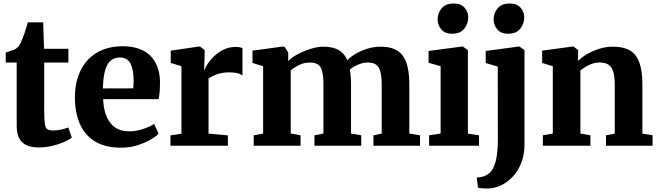

<svg xmlns="http://www.w3.org/2000/svg" viewBox="-20 -829 3745 1092"><path d="M200.5 9.5Q137 9.5 106 -20Q75 -49.5 75 -113.5V-473.5H12.5V-530Q24.5 -535 36.5 -538.5Q48.5 -542 59 -546Q69.5 -550 76 -556Q83.5 -562.5 88.5 -569.5Q93.5 -576.5 97.8 -585.5Q102 -594.5 106.5 -606Q112 -618.5 117.5 -634.8Q123 -651 128.5 -668.8Q134 -686.5 138.5 -702H225.5L230.5 -551.5H369V-473.5H231.5V-197.5Q231.5 -146.5 235.5 -123Q239.5 -99.5 250.5 -93.2Q261.5 -87 282.5 -87Q305.5 -87 329.2 -92.5Q353 -98 368.5 -104L388.5 -46.5Q371 -33 341.8 -20.2Q312.5 -7.5 276 1Q239.5 9.5 200.5 9.5Z M670 11Q577 11 518.8 -25.5Q460.5 -62 433.2 -126.8Q406 -191.5 406 -275.5Q406 -344 425.5 -398Q445 -452 480.5 -489.5Q516 -527 565.8 -546.5Q615.5 -566 676.5 -566Q779.5 -566 833.8 -513.2Q888 -460.5 890 -365Q890 -332 888 -307.5Q886 -283 882 -265H566.5Q568.5 -220.5 579 -186.5Q589.5 -152.5 608 -129.2Q626.5 -106 653 -94Q679.5 -82 714 -82Q753.5 -82 793.8 -95.5Q834 -109 856.5 -124L882 -68.5Q866.5 -52 834 -33.5Q801.5 -15 758.8 -2Q716 11 670 11ZM565.5 -326 738 -326.5Q738.5 -337.5 739.2 -348.2Q740 -359 740 -370Q740 -430.5 722.8 -466.2Q705.5 -502 661.5 -502Q641.5 -502 624.5 -494Q607.5 -486 594.5 -466.8Q581.5 -447.5 574 -413.2Q566.5 -379 565.5 -326Z M949.5 0V-59L1012 -68.5V-452.5L951 -471V-541L1112.5 -564.5H1117L1144 -544.5V-521L1141 -433.5H1144.5Q1148.5 -447.5 1162.8 -468.8Q1177 -490 1200 -511.5Q1223 -533 1253.5 -547.5Q1284 -562 1320 -562Q1334 -562 1343.8 -560Q1353.5 -558 1359 -555.5V-400Q1348.5 -408 1330.5 -412.8Q1312.5 -417.5 1282 -417.5Q1254 -417.5 1231.5 -411.8Q1209 -406 1192.8 -397.8Q1176.5 -389.5 1166 -382V-69L1276 -59V0Z M1423 0V-59.5L1476.5 -69.5V-452.5L1416 -471V-541L1590 -564.5L1598.5 -563L1619.5 -530L1619 -481.5Q1641 -504 1676.8 -522.5Q1712.5 -541 1750.5 -552.2Q1788.5 -563.5 1818 -563.5Q1872.5 -563.5 1905.5 -544.8Q1938.5 -526 1955 -487Q1976.5 -508 2006.8 -525.2Q2037 -542.5 2072.8 -553Q2108.5 -563.5 2145 -563.5Q2189 -563.5 2220.2 -551Q2251.5 -538.5 2270.8 -512.2Q2290 -486 2299 -444.8Q2308 -403.5 2308 -346V-69.5L2369 -59.5V0H2104V-59.5L2151 -69.5V-342Q2151 -389.5 2144.2 -418.5Q2137.5 -447.5 2120 -460.5Q2102.5 -473.5 2071 -473.5Q2052 -473.5 2033.2 -467.5Q2014.5 -461.5 1998 -452.2Q1981.5 -443 1969.5 -433.5Q1972 -421.5 1973.5 -407.2Q1975 -393 1975.8 -378Q1976.5 -363 1976.5 -346.5V-69.5L2034.5 -59.5V0H1768.5V-59.5L1819.5 -69.5V-345Q1819.5 -391.5 1813.2 -419.8Q1807 -448 1790.5 -460.8Q1774 -473.5 1742 -473.5Q1710 -473.5 1681.2 -459.2Q1652.5 -445 1633.5 -429.5V-69.5L1689.5 -59.5V0Z M2420.5 0V-59.5L2486 -69.5V-452.5L2417.5 -472V-539L2609 -564.5H2612.5L2641 -544V-69L2704.5 -59.5V0ZM2551 -637Q2511 -637 2490 -661.8Q2469 -686.5 2469 -717Q2469 -755 2492 -782Q2515 -809 2560 -809H2561Q2601.5 -809 2622.2 -785.2Q2643 -761.5 2643 -731Q2643 -693 2620 -665Q2597 -637 2552 -637Z M2760 243Q2748 243 2735.2 242.8Q2722.5 242.5 2712.8 241.2Q2703 240 2698.5 238.5L2691.5 180.5Q2698.5 180.5 2712.8 178.5Q2727 176.5 2742.5 169Q2768 157.5 2783 130.5Q2798 103.5 2804.8 61.5Q2811.5 19.5 2811.5 -37L2811 -450.5L2742.5 -470.5V-539L2931 -564.5H2934.5L2963 -544V-10Q2963 52.5 2943.8 99.8Q2924.5 147 2893.8 178.5Q2863 210 2827.5 226Q2792 242 2760 243ZM2869.5 -637Q2829.5 -637 2808.5 -661.8Q2787.5 -686.5 2787.5 -717Q2787.5 -755 2810.5 -782Q2833.5 -809 2878.5 -809H2879.5Q2920 -809 2940.8 -785.2Q2961.5 -761.5 2961.5 -731Q2961.5 -693 2938.5 -665Q2915.5 -637 2870.5 -637Z M3124 -69.5V-452.5L3063.5 -471V-541L3238 -564.5H3242L3268 -544V-507L3266.5 -482Q3287.5 -502.5 3318.8 -521Q3350 -539.5 3387.8 -551.5Q3425.5 -563.5 3467 -563.5Q3526 -563.5 3562.5 -542.2Q3599 -521 3616.2 -473.8Q3633.5 -426.5 3633.5 -348.5V-69L3691.5 -60V0H3426.5V-59.5L3476.5 -69V-345Q3476.5 -392 3468.2 -420Q3460 -448 3441.2 -460.8Q3422.5 -473.5 3391 -473.5Q3368.5 -473.5 3348 -466.5Q3327.5 -459.5 3310.5 -449Q3293.5 -438.5 3281 -429V-69.5L3338 -59.5V0H3067.5V-59.5Z"/></svg>

Font: Merriweather 28pt ExtraBold
Style: Regular
Weight: 800
Version: Version 2.100